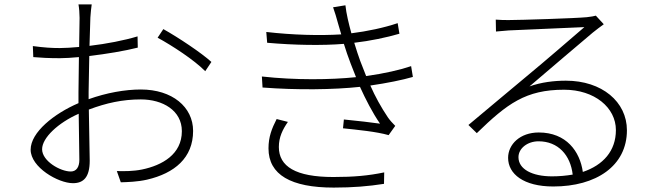

<svg xmlns="http://www.w3.org/2000/svg" viewBox="-20 -811 3020 871"><path d="M721 -679 695 -640C761 -604 861 -539 911 -488L939 -530C894 -571 789 -641 721 -679ZM337 -295 340 -86C340 -54 327 -33 301 -33C254 -33 171 -80 171 -134C171 -186 244 -254 337 -295ZM129 -602 131 -552C164 -549 201 -547 252 -547C276 -547 306 -549 338 -552L336 -392V-343C226 -296 119 -211 119 -132C119 -52 244 20 311 20C359 20 387 -7 387 -82L383 -314C463 -344 536 -360 619 -360C718 -360 805 -310 805 -216C805 -111 716 -61 624 -42C585 -34 543 -34 510 -35L528 16C559 15 603 14 647 4C772 -25 856 -95 856 -217C856 -326 761 -405 619 -405C547 -405 463 -390 382 -361V-395L385 -557C462 -566 546 -580 605 -595L604 -646C545 -628 463 -612 386 -603L390 -732C392 -755 393 -773 396 -791H336C339 -775 341 -750 341 -730L339 -598C306 -595 276 -593 251 -593C214 -593 182 -595 129 -602Z M1286 -258 1235 -271C1213 -228 1198 -190 1198 -138C1198 -18 1300 40 1494 40C1581 40 1652 34 1722 23L1723 -29C1651 -14 1585 -8 1492 -8C1321 -8 1245 -56 1245 -144C1245 -189 1262 -223 1286 -258ZM1514 -703 1528 -655C1431 -649 1309 -652 1188 -666L1192 -617C1316 -606 1443 -604 1540 -612C1549 -583 1559 -553 1571 -522L1595 -461C1481 -449 1320 -447 1168 -464L1171 -414C1327 -402 1493 -404 1613 -417C1639 -360 1669 -301 1704 -250C1671 -255 1600 -263 1540 -269L1536 -229C1602 -222 1687 -214 1743 -198L1773 -240C1761 -252 1749 -265 1740 -278C1709 -324 1682 -373 1660 -423C1736 -434 1805 -448 1853 -462L1845 -511C1799 -495 1722 -477 1641 -466L1614 -535C1606 -558 1596 -586 1587 -617C1658 -625 1734 -641 1792 -658L1784 -706C1722 -685 1646 -669 1574 -660C1562 -704 1551 -749 1547 -787L1491 -778C1499 -756 1507 -729 1514 -703Z M2578 -19C2549 -14 2518 -11 2484 -11C2395 -11 2332 -43 2332 -98C2332 -138 2373 -170 2423 -170C2512 -170 2568 -107 2578 -19ZM2229 -722 2230 -668C2251 -670 2268 -671 2288 -673C2340 -675 2576 -686 2631 -688C2579 -643 2442 -525 2386 -479C2328 -430 2195 -320 2105 -244L2143 -207C2281 -341 2365 -404 2539 -404C2677 -404 2774 -323 2774 -221C2774 -126 2716 -62 2624 -31C2611 -124 2549 -210 2424 -210C2339 -210 2285 -156 2285 -95C2285 -22 2355 35 2490 35C2684 35 2824 -58 2824 -220C2824 -349 2711 -445 2547 -445C2494 -445 2435 -438 2382 -419C2468 -492 2623 -625 2669 -663C2686 -677 2704 -690 2719 -701L2683 -740C2673 -737 2665 -736 2642 -733C2591 -728 2339 -720 2288 -720C2272 -720 2248 -720 2229 -722Z"/></svg>

Font: Noto Sans SC Light
Style: Regular
Weight: 300
Designer: Ryoko NISHIZUKA 西塚涼子 (kana, bopomofo & ideographs); Paul D. Hunt (Latin, Greek & Cyrillic); Sandoll Communications 산돌커뮤니
Foundry: Adobe
Version: Version 2.004;hotconv 1.0.118;makeotfexe 2.5.65603